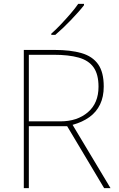

<svg xmlns="http://www.w3.org/2000/svg" viewBox="-20 -972 617 992"><path d="M262 -714Q345 -714 401.5 -697.5Q458 -681 487 -640Q516 -599 516 -525Q516 -472 497 -432.5Q478 -393 442 -367Q406 -341 355 -327L551 0H518L327 -320H129V0H103V-714ZM257 -689H129V-345H292Q379 -345 434 -392Q489 -439 489 -524Q489 -588 463.5 -624Q438 -660 386.5 -674.5Q335 -689 257 -689ZM414 -945Q401 -928 383.5 -908.5Q366 -889 346.5 -868.5Q327 -848 306.5 -828.5Q286 -809 266 -792H245V-798Q268 -818 294.5 -846Q321 -874 345.5 -902.5Q370 -931 384 -952H414Z"/></svg>

Font: Noto Sans Cham Thin
Style: Regular
Weight: 250
Version: Version 2.002